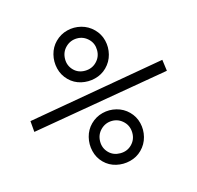

<svg xmlns="http://www.w3.org/2000/svg" viewBox="-124 -626 857 835"><g transform="rotate(30 304.5 -208.0)"><path d="M533.2 -91.8Q533.2 -62.5 511.2 -40.5Q489.3 -18.6 460.9 -18.6Q430.7 -18.6 409.2 -40.5Q387.7 -62.5 387.7 -91.8Q387.7 -122.1 408.7 -143.6Q429.7 -165 460.9 -165Q489.3 -165 511.2 -143.6Q533.2 -122.1 533.2 -91.8ZM220.7 -326.2Q220.7 -296.9 199.2 -274.9Q177.7 -252.9 149.4 -252.9Q119.1 -252.9 97.7 -274.9Q76.2 -296.9 76.2 -326.2Q76.2 -356.4 97.2 -377.9Q118.2 -399.4 149.4 -399.4Q177.7 -399.4 199.2 -377.9Q220.7 -356.4 220.7 -326.2ZM581.1 -91.8Q581.1 -125 564.5 -152.8Q547.9 -180.7 520.5 -197.3Q493.2 -213.9 460.9 -213.9Q428.7 -213.9 400.9 -197.3Q373 -180.7 356.4 -152.8Q339.8 -125 339.8 -91.8Q339.8 -60.5 356.4 -32.7Q373 -4.9 400.9 12.2Q428.7 29.3 460.9 29.3Q493.2 29.3 520.5 12.2Q547.9 -4.9 564.5 -32.7Q581.1 -60.5 581.1 -91.8ZM269.5 -326.2Q269.5 -359.4 252.9 -387.2Q236.3 -415 209 -431.6Q181.6 -448.2 149.4 -448.2Q116.2 -448.2 88.4 -431.6Q60.5 -415 43.9 -387.2Q27.3 -359.4 27.3 -326.2Q27.3 -294.9 43.9 -267.1Q60.5 -239.3 88.4 -222.2Q116.2 -205.1 149.4 -205.1Q181.6 -205.1 209 -222.2Q236.3 -239.3 252.9 -267.1Q269.5 -294.9 269.5 -326.2ZM506.8 -452.1 465.8 -483.4 102.5 34.2 140.6 66.4Z"/></g></svg>

Font: Namkio Khamti
Style: Regular
Weight: 400
Designer: Debbi Hosken
Foundry: SIL International
Version: Version 3.917